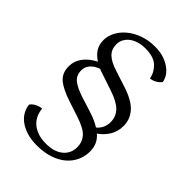

<svg xmlns="http://www.w3.org/2000/svg" viewBox="-242 -826 1049 1049"><g transform="rotate(45 282.0 -301.5)"><path d="M505 -293Q505 -248 483.5 -214.5Q462 -181 431 -160Q454 -140 464 -116.5Q474 -93 474 -65Q474 -27 459 6Q444 39 415 64Q386 89 343 103.5Q300 118 244 118Q198 118 163.5 106.5Q129 95 106 77Q83 59 71 36Q59 13 57 -10Q68 -26 87 -35Q106 -44 123 -45Q125 -22 134 -0.5Q143 21 161 38Q179 55 206.5 65.5Q234 76 273 76Q336 76 372 46.5Q408 17 408 -32Q408 -71 383.5 -99Q359 -127 292 -149L204 -178Q130 -202 96 -231Q62 -260 62 -310Q62 -352 86.5 -385Q111 -418 157 -442Q126 -462 110.5 -487Q95 -512 95 -547Q95 -580 112 -611.5Q129 -643 159 -667.5Q189 -692 230 -706.5Q271 -721 319 -721Q364 -721 395 -709Q426 -697 446 -680.5Q466 -664 475.5 -645.5Q485 -627 486 -614Q478 -601 460.5 -590.5Q443 -580 423 -578Q416 -618 385 -647.5Q354 -677 289 -677Q262 -677 238.5 -670Q215 -663 198 -650.5Q181 -638 171 -620Q161 -602 161 -580Q161 -542 185.5 -518Q210 -494 264 -477L350 -449Q434 -423 469.5 -384Q505 -345 505 -293ZM229 -410Q219 -413 210 -416Q201 -419 193 -423Q161 -411 143.5 -391Q126 -371 126 -344Q126 -306 152.5 -284Q179 -262 242 -242L318 -218Q370 -202 404 -180Q421 -194 430.5 -213Q440 -232 440 -258Q440 -300 412 -329Q384 -358 321 -379Z"/></g></svg>

Font: Gotu
Style: Regular
Weight: 400
Designer: Sarang Kulkarni & Kailash Malviya
Foundry: Ek Type
Version: Version 2.320;hotconv 1.0.109;makeotfexe 2.5.65596; ttfautoh